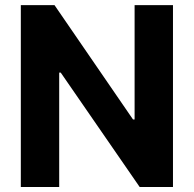

<svg xmlns="http://www.w3.org/2000/svg" viewBox="-20 -748 775 768"><path d="M671.9 -727.5V0H538.7L222.9 -457.6H216.8V0H63.3V-727.5H198L512.1 -270.1H518.4V-727.5Z"/></svg>

Font: Inter V
Style: 
Weight: 400
Designer: Rasmus Andersson
Foundry: rsms
Version: Version 4.000;git-a3f224843